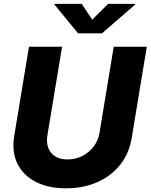

<svg xmlns="http://www.w3.org/2000/svg" viewBox="-20 -971 785 1000"><path d="M324.2 9.8Q230 9.8 164.6 -24.7Q99.1 -59.1 69.8 -120.8Q40.5 -182.6 54.2 -263.7L130.9 -727.5H303.2L227.1 -267.1Q220.7 -228.5 231.7 -200.2Q242.7 -171.9 268.3 -156.2Q293.9 -140.6 331.5 -140.6Q374 -140.6 409.4 -158.9Q444.8 -177.2 468.3 -208.5Q491.7 -239.7 498 -277.8L572.3 -727.5H744.6L666 -252.4Q652.3 -171.4 605.5 -112.5Q558.6 -53.7 486.3 -22Q414.1 9.8 324.2 9.8ZM405.8 -950.7 460.4 -868.7 543 -950.7H685.1L684.6 -947.8L511.2 -797.4H386.7L263.2 -947.8L263.7 -950.7Z"/></svg>

Font: Inter 16pt ExtraBold
Style: Italic
Weight: 800
Italic angle: -9.3988°
Version: Version 4.001;git-66647c0bb